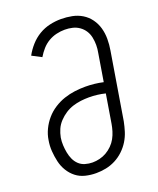

<svg xmlns="http://www.w3.org/2000/svg" viewBox="-140 -827 754 919"><g transform="rotate(-20 237.5 -367.5)"><path d="M190 8Q162 8 135.5 1.5Q109 -5 88.5 -21Q68 -37 54 -60Q40 -83 34 -109.5Q28 -136 26 -163.5Q24 -191 29 -219Q33 -246 45.5 -272Q58 -298 77 -320Q96 -342 121 -358Q146 -374 173 -383Q200 -392 227 -395.5Q254 -399 281 -399Q304 -399 327 -396.5Q350 -394 372 -389L395 -529Q399 -549 399 -569Q399 -589 395 -608Q391 -627 381 -642.5Q371 -658 355.5 -669Q340 -680 321 -684.5Q302 -689 282 -689Q261 -689 239.5 -684Q218 -679 198.5 -667.5Q179 -656 164 -639Q149 -622 137 -602L89 -627Q103 -653 123.5 -676Q144 -699 170 -714.5Q196 -730 225 -736.5Q254 -743 282 -743Q311 -743 338.5 -737.5Q366 -732 389 -718Q412 -704 428 -682Q444 -660 451.5 -633.5Q459 -607 459 -578Q459 -549 454 -520L398 -180Q393 -155 385.5 -131Q378 -107 364.5 -85Q351 -63 331.5 -44.5Q312 -26 288.5 -14Q265 -2 240 3Q215 8 190 8ZM191 -46Q209 -46 227.5 -50.5Q246 -55 262.5 -64.5Q279 -74 293 -88Q307 -102 316 -118.5Q325 -135 330.5 -153Q336 -171 339 -189L363 -335Q343 -340 322 -342.5Q301 -345 280 -345Q260 -345 239 -342.5Q218 -340 197.5 -333.5Q177 -327 158.5 -315Q140 -303 124.5 -286.5Q109 -270 100.5 -250.5Q92 -231 88 -210Q85 -191 86 -171.5Q87 -152 90.5 -133.5Q94 -115 101.5 -98.5Q109 -82 122 -69.5Q135 -57 153.5 -51.5Q172 -46 191 -46Z"/></g></svg>

Font: Iosevka QP Light
Style: Italic
Weight: 300
Italic angle: -9°
Designer: Belleve Invis
Foundry: Belleve Invis
Version: Version 20.0.0; ttfautohint (v1.8.4)